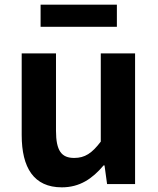

<svg xmlns="http://www.w3.org/2000/svg" viewBox="-20 -789 677 823"><path d="M245 14C322 14 376 -23 424 -80H428L439 0H559V-560H412V-182C374 -132 344 -112 298 -112C244 -112 220 -142 220 -229V-560H73V-210C73 -70 125 14 245 14ZM154 -674H481V-769H154Z"/></svg>

Font: Noto Sans CJK KR Bold
Style: Regular
Weight: 700
Designer: Ryoko NISHIZUKA (kana & ideographs); Paul D. Hunt (Latin, Greek & Cyrillic); Wenlong ZHANG (bopomofo); Sandoll Communica
Foundry: Adobe Systems Incorporated
Version: Version 1.004;PS 1.004;hotconv 1.0.82;makeotf.lib2.5.63406